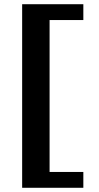

<svg xmlns="http://www.w3.org/2000/svg" viewBox="-20 -680 470 910"><path d="M85 210V-660H375V-585H215V135H375V210Z"/></svg>

Font: Xolonium
Style: Regular
Weight: 400
Designer: Severin Meyer
Version: Version 4.2